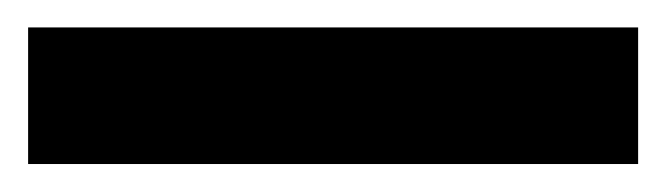

<svg xmlns="http://www.w3.org/2000/svg" viewBox="-20 -20 486 140"><path d="M0.5 0V99.6H445.3V0Z"/></svg>

Font: Vazirmatn SemiBold
Style: Regular
Weight: 600
Designer: Saber Rastikerdar
Foundry: Saber Rastikerdar
Version: Version 33.003